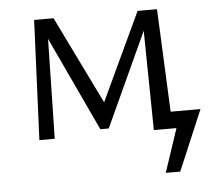

<svg xmlns="http://www.w3.org/2000/svg" viewBox="-45 -461 730 660"><g transform="rotate(-5 320.0 -131.5)"><path d="M96 -413H163L311 -110L453 -413H520L536 -58H639L551 150H501L551 0H473L468 -343L319 -19H290L138 -344L131 0H78Z"/></g></svg>

Font: LXGW Bright GB
Style: Regular
Weight: 400
Designer: Christian Thalmann (Catharsis Fonts)
Foundry: LXGW / Christian Thalmann (Catharsis Fonts) / Fontworks Inc.
Version: Version 5.510